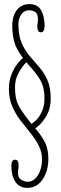

<svg xmlns="http://www.w3.org/2000/svg" viewBox="-20 -730 298 939"><path d="M114.5 189Q75 189 55.2 159Q35.5 129 35.5 83.5Q35.5 51 53.5 51Q63.5 51 67.2 59Q71 67 71 78Q71 90.5 69.5 96Q68 101.5 68 116.5Q68 141 85 150Q102 159 114.5 159Q136.5 159 152.5 143.2Q168.5 127.5 177 102.5Q185.5 77.5 185.5 51Q185.5 13 169.2 -18.5Q153 -50 128.8 -79.8Q104.5 -109.5 80.2 -141Q56 -172.5 39.8 -210.2Q23.5 -248 23.5 -296.5Q23.5 -332.5 34.8 -362.2Q46 -392 62 -413.8Q78 -435.5 92.5 -446.5Q58 -491.5 49 -528Q40 -564.5 40 -604.5Q40 -653 63 -681.5Q86 -710 123.5 -710Q163.5 -710 180.8 -680.2Q198 -650.5 198 -604.5Q198 -572 180 -572Q170.5 -572 166.5 -580Q162.5 -588 162.5 -599Q162.5 -611.5 164 -616.5Q165.5 -621.5 165.5 -636.5Q165.5 -664.5 150.2 -672.2Q135 -680 123.5 -680Q99 -680 84.5 -660Q70 -640 70 -612Q70 -556.5 86 -519.8Q102 -483 125.5 -455.5Q149 -428 172.5 -401Q196 -374 212 -338Q228 -302 228 -247.5Q228 -195.5 203.5 -157.2Q179 -119 152.5 -102Q185 -64.5 200.8 -32Q216.5 0.5 216.5 48Q216.5 85.5 204 117.8Q191.5 150 168.8 169.5Q146 189 114.5 189ZM133.5 -124.5Q161 -139.5 179.2 -173Q197.5 -206.5 197.5 -244.5Q197.5 -279.5 191 -304.5Q184.5 -329.5 165.5 -356.8Q146.5 -384 109 -425.5Q86 -402.5 69.8 -371.2Q53.5 -340 53.5 -306.5Q53.5 -270.5 59 -246.2Q64.5 -222 81.5 -195.2Q98.5 -168.5 133.5 -124.5Z"/></svg>

Font: Imbue 10pt Thin
Style: Regular
Weight: 100
Designer: Tyler Finck
Foundry: Etcetera Type Company
Version: Version 1.102; ttfautohint (v1.8.3)